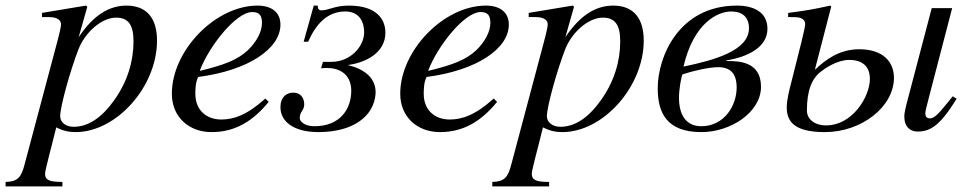

<svg xmlns="http://www.w3.org/2000/svg" viewBox="-97 -461 3470 686"><path d="M380 -313C380 -243 359 -170 311 -103C267 -41 219 -8 166 -8C138 -8 118 -24 118 -46C118 -80 154 -209 183 -284C206 -344 265 -398 318 -398C363 -398 380 -370 380 -313ZM215 -437 210 -441 53 -415V-400H77C93 -400 121 -397 121 -373C121 -368 117 -346 106 -306L-9 126C-21 173 -34 188 -77 189V205H126V189C79 189 64 182 64 160C64 146 87 64 104 -6C129 7 150 11 173 11C319 11 464 -151 464 -316C464 -394 429 -441 355 -441C295 -441 238 -409 184 -328Z M617 -209C651 -298 747 -418 804 -418C832 -418 839 -403 839 -379C839 -348 820 -312 789 -282C752 -247 704 -229 618 -208ZM851 -109C786 -50 738 -34 694 -34C638 -34 601 -70 601 -125C601 -140 601 -166 611 -186C790 -209 905 -287 905 -373C905 -415 876 -441 823 -441C673 -441 517 -281 517 -126C517 -43 578 11 659 11C742 11 806 -27 863 -97Z M1024 -441 988 -312H1004C1031 -373 1071 -420 1137 -420C1178 -420 1204 -394 1204 -345C1204 -296 1156 -240 1087 -240H1057L1050 -217C1058 -218 1065 -218 1072 -218C1126 -218 1158 -187 1158 -137C1158 -72 1119 -10 1026 -10C990 -10 974 -28 974 -39C974 -63 990 -66 990 -88C990 -112 976 -130 951 -130C926 -130 905 -114 905 -78C905 -26 953 11 1041 11C1108 11 1171 -6 1210 -47C1233 -70 1245 -104 1245 -132C1245 -178 1211 -213 1147 -228L1148 -229C1207 -237 1280 -271 1280 -344C1280 -393 1248 -441 1149 -441C1098 -441 1078 -424 1051 -424C1041 -424 1038 -432 1038 -441Z M1433 -209C1467 -298 1563 -418 1620 -418C1648 -418 1655 -403 1655 -379C1655 -348 1636 -312 1605 -282C1568 -247 1520 -229 1434 -208ZM1667 -109C1602 -50 1554 -34 1510 -34C1454 -34 1417 -70 1417 -125C1417 -140 1417 -166 1427 -186C1606 -209 1721 -287 1721 -373C1721 -415 1692 -441 1639 -441C1489 -441 1333 -281 1333 -126C1333 -43 1394 11 1475 11C1558 11 1622 -27 1679 -97Z M2119 -313C2119 -243 2098 -170 2050 -103C2006 -41 1958 -8 1905 -8C1877 -8 1857 -24 1857 -46C1857 -80 1893 -209 1922 -284C1945 -344 2004 -398 2057 -398C2102 -398 2119 -370 2119 -313ZM1954 -437 1949 -441 1792 -415V-400H1816C1832 -400 1860 -397 1860 -373C1860 -368 1856 -346 1845 -306L1730 126C1718 173 1705 188 1662 189V205H1865V189C1818 189 1803 182 1803 160C1803 146 1826 64 1843 -6C1868 7 1889 11 1912 11C2058 11 2203 -151 2203 -316C2203 -394 2168 -441 2094 -441C2034 -441 1977 -409 1923 -328Z M2535 -148C2535 -83 2490 -10 2409 -10C2352 -10 2329 -53 2329 -112C2329 -144 2337 -184 2341 -195C2372 -206 2435 -221 2469 -221C2513 -221 2535 -198 2535 -148ZM2579 -360C2579 -280 2455 -246 2345 -223C2381 -378 2466 -420 2516 -420C2555 -420 2579 -400 2579 -360ZM2498 -245C2578 -258 2645 -294 2645 -358C2645 -419 2594 -441 2536 -441C2327 -441 2253 -256 2253 -146C2253 -59 2284 11 2409 11C2514 11 2622 -60 2622 -151C2622 -243 2540 -243 2498 -243Z M3011 -179C3011 -116 2949 -13 2855 -13C2811 -13 2786 -37 2786 -66C2786 -139 2804 -181 2837 -206C2851 -217 2894 -247 2938 -247C2974 -247 3011 -232 3011 -179ZM2815 -214 2873 -438 2869 -441C2812 -428 2776 -422 2719 -415V-400C2757 -400 2760 -399 2769 -394C2775 -391 2780 -383 2780 -376C2780 -368 2774 -342 2766 -309L2731 -170C2723 -138 2714 -106 2714 -77C2714 -27 2741 11 2850 11C2982 11 3097 -80 3097 -183C3097 -240 3058 -285 2973 -285C2903 -285 2854 -249 2816 -213ZM3307 -117 3286 -91C3256 -54 3241 -38 3225 -38C3213 -38 3209 -47 3209 -56C3209 -64 3214 -81 3223 -117L3305 -432H3232L3150 -120C3136 -68 3134 -55 3134 -45C3134 -7 3156 9 3181 9C3228 9 3262 -13 3321 -108Z"/></svg>

Font: XITS
Style: Italic
Weight: 400
Italic angle: -16.33°
Designer: MicroPress Inc., with final additions and corrections provided by Coen Hoffman, Elsevier (retired)
Version: Version 1.302